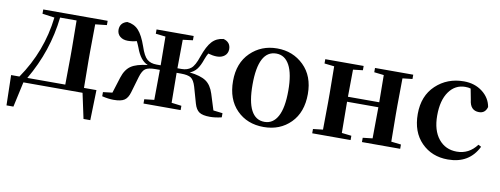

<svg xmlns="http://www.w3.org/2000/svg" viewBox="-61 -867 3556 1365"><g transform="rotate(10 1717.5 -184.5)"><path d="M135 -36H409Q411 -150 411 -235V-300Q411 -385 409 -499H290Q263 -254 135 -36ZM544 -36H634L628 182H579L540 0H113L73 182H23L18 -36H78Q221 -243 250 -492L162 -504V-535H627V-504L544 -495Q542 -381 542 -300V-235Q542 -150 544 -36Z M1478 -38 1545 -30V0Q1499 11 1461 11Q1408 11 1383.5 -5.5Q1359 -22 1347 -64L1314 -180Q1300 -227 1278 -241.5Q1256 -256 1205 -256H1174Q1174 -152 1176 -40L1248 -31V0H980V-31L1051 -39Q1053 -153 1053 -256H1022Q971 -256 949.5 -241.5Q928 -227 914 -180L880 -64Q868 -22 843.5 -5.5Q819 11 766 11Q728 11 682 0V-30L749 -38L785 -153Q804 -213 843 -239.5Q882 -266 962 -275Q907 -297 876 -384Q865 -412 856 -429Q825 -420 792 -420Q758 -420 736.5 -437.5Q715 -455 714 -485Q714 -537 766 -551Q816 -546 848 -511.5Q880 -477 907 -399Q929 -332 955 -310.5Q981 -289 1023 -289H1053Q1053 -384 1051 -496L980 -504V-535H1248V-504L1176 -495Q1174 -383 1174 -289H1204Q1245 -289 1271.5 -310.5Q1298 -332 1320 -399Q1347 -477 1379 -511.5Q1411 -546 1461 -551Q1513 -537 1513 -485Q1512 -455 1490.5 -437.5Q1469 -420 1435 -420Q1407 -420 1372 -430Q1362 -414 1351 -384Q1335 -337 1315 -311.5Q1295 -286 1265 -275Q1345 -266 1384 -239.5Q1423 -213 1442 -153Z M1849 16Q1730 16 1654.5 -60.5Q1579 -137 1579 -269Q1579 -399 1657 -475Q1735 -551 1849 -551Q1963 -551 2041 -475Q2119 -399 2119 -269Q2119 -137 2043 -60.5Q1967 16 1849 16ZM1849 -21Q1911 -21 1944.5 -83Q1978 -145 1978 -268Q1978 -390 1944.5 -452Q1911 -514 1849 -514Q1720 -514 1720 -268Q1720 -21 1849 -21Z M2833 -504 2762 -496Q2760 -382 2760 -300V-235Q2760 -153 2762 -39L2833 -31V0H2557V-31L2627 -39Q2629 -153 2629 -264H2403Q2403 -153 2405 -39L2475 -31V0H2198V-31L2269 -39Q2271 -153 2271 -235V-300Q2271 -382 2269 -496L2198 -504V-535H2475V-504L2405 -496Q2403 -384 2403 -300H2629Q2629 -386 2627 -496L2557 -504V-535H2833Z M3267 -431 3252 -509Q3236 -514 3213 -514Q3140 -514 3095.5 -451.5Q3051 -389 3051 -279Q3051 -172 3100.5 -111Q3150 -50 3232 -50Q3320 -50 3376 -125L3397 -114Q3333 16 3179 16Q3063 16 2988 -60Q2913 -136 2913 -266Q2913 -397 2995 -474Q3077 -551 3197 -551Q3275 -551 3330.5 -508.5Q3386 -466 3397 -401Q3384 -354 3339 -354Q3275 -354 3267 -431Z"/></g></svg>

Font: Swei Spring CJKtc
Style: Bold
Weight: 700
Version: Version 1.021